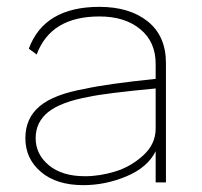

<svg xmlns="http://www.w3.org/2000/svg" viewBox="-20 -530 588 560"><path d="M270 -510Q358 -510 411 -467.5Q464 -425 464 -346V-80V2H434V-86V-89Q411 -42 349.5 -16Q288 10 223 10Q145 10 99.5 -28.5Q54 -67 54 -127Q54 -185 95.5 -220Q137 -255 228 -271Q290 -285 434 -300V-344Q434 -408 389 -445Q344 -482 270 -482Q128 -482 87 -371L64 -388Q109 -510 270 -510ZM228 -16Q271 -16 316.5 -30Q362 -44 398 -77Q434 -110 434 -155V-272Q287 -258 241 -248Q158 -233 121 -203.5Q84 -174 84 -127Q84 -80 122.5 -48Q161 -16 228 -16Z"/></svg>

Font: Human Sans ExtraLight
Style: Regular
Weight: 200
Designer: Tim Radville
Foundry: Continuum
Version: Version 1.000;FEAKit 1.0